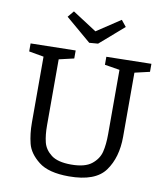

<svg xmlns="http://www.w3.org/2000/svg" viewBox="-98 -996 943 1086"><g transform="rotate(10 374.0 -453.0)"><path d="M721 -699V-653L635 -633V-265Q635 -146 579 -68.5Q523 9 371 9Q254 9 197 -36Q140 -81 126.5 -135.5Q113 -190 113 -254V-633L28 -648V-694L286 -699V-653L200 -633V-254Q200 -198 210 -157.5Q220 -117 257.5 -88Q295 -59 372 -59Q451 -59 489.5 -89.5Q528 -120 538.5 -162.5Q549 -205 549 -265V-634L463 -648V-694ZM377 -825 513 -915 542 -879 404 -759 354 -755 208 -879 238 -915Z"/></g></svg>

Font: Bitter Pro
Style: Regular
Weight: 400
Designer: Sol Matas, and Bitter project Authors
Foundry: Sol Matas
Version: Version 1.010